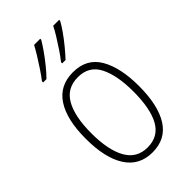

<svg xmlns="http://www.w3.org/2000/svg" viewBox="-235 -844 932 932"><g transform="rotate(-45 231.0 -378.0)"><path d="M413 -265Q413 -133 368 -61.5Q323 10 232 10Q142 10 95.5 -62Q49 -134 49 -266Q49 -398 95.5 -468.5Q142 -539 233 -539Q327 -539 370 -465Q413 -391 413 -265ZM87 -266Q87 -151 122.5 -87.5Q158 -24 232 -24Q306 -24 340.5 -85.5Q375 -147 375 -266Q375 -375 342.5 -440Q310 -505 233 -505Q158 -505 122.5 -443Q87 -381 87 -266ZM366 -759Q356 -740 336 -711.5Q316 -683 292.5 -654.5Q269 -626 250 -606H227V-614Q244 -635 263 -663.5Q282 -692 299 -719.5Q316 -747 325 -766H366ZM236 -759Q225 -740 205.5 -712Q186 -684 162.5 -655Q139 -626 119 -606H96V-614Q113 -636 132 -664.5Q151 -693 167.5 -720Q184 -747 194 -766H236Z"/></g></svg>

Font: Noto Sans Lao Condensed ExtraLight
Style: Regular
Weight: 200
Width: 3
Designer: Monotype Design Team
Foundry: Monotype Imaging Inc.
Version: Version 2.003; ttfautohint (v1.8.4.7-5d5b)